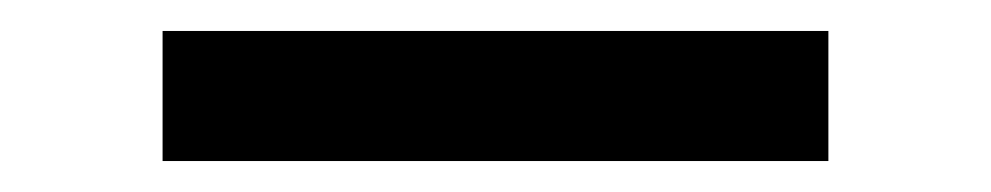

<svg xmlns="http://www.w3.org/2000/svg" viewBox="-20 -20 640 124"><path d="M515 84H85V0H515Z"/></svg>

Font: Iosevka Aile Medium
Style: Regular
Weight: 500
Designer: Belleve Invis
Foundry: Belleve Invis
Version: Version 27.3.5; ttfautohint (v1.8.4)